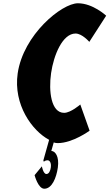

<svg xmlns="http://www.w3.org/2000/svg" viewBox="-20 -860 669 1174"><path d="M372.1 -170C292.4 -170 276.4 -302 292.4 -413C308.3 -523 362.3 -655 442 -655C482.5 -655 526.1 -604 526.1 -604L629.2 -764C629.2 -764 548.2 -840 456.5 -840C357.7 -840 122.3 -648 88.1 -411C60.6 -220 176.5 -60 280.4 -5L245 121L248.1 129C248.1 129 255.7 120 270.9 120C282.7 120 295 134 290.5 165C287.8 184 279.4 204 263.8 204C244.4 204 236 157 236 157L191.5 211C191.5 211 212.9 294 250.9 294C297.7 294 324.5 228 333.6 165C343.5 96 317 63 293.8 63L308.5 11C316.5 14 324.8 15 333.2 15C424.9 15 527.9 -61 527.9 -61L471 -221C471 -221 412.6 -170 372.1 -170Z"/></svg>

Font: Blink
Style: Obl
Weight: 400
Designer: Mew Too
Foundry: Cannot Into Space Fonts
Version: Version 001.000